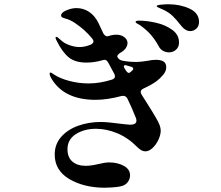

<svg xmlns="http://www.w3.org/2000/svg" viewBox="-20 -840 1040 902"><path d="M915 -737Q915 -717 902.5 -705.5Q890 -694 874 -694Q851 -694 832 -718Q808 -749 790.5 -765.5Q773 -782 748 -794Q737 -799 726.5 -803.5Q716 -808 716 -811Q716 -816 736 -818Q756 -820 772 -820Q826 -820 870.5 -799.5Q915 -779 915 -737ZM761 -524Q761 -506 747 -489Q733 -472 716 -459Q693 -442 654 -424Q641 -418 641 -408Q641 -404 645 -396Q662 -370 694 -318Q698 -311 711.5 -288.5Q725 -266 730 -252Q735 -238 735 -226Q735 -207 724.5 -184Q714 -161 697 -145Q680 -129 663 -129Q645 -129 626 -148Q583 -192 532 -213.5Q481 -235 431 -235Q376 -235 336.5 -210Q297 -185 297 -139Q297 -101 320 -81Q343 -61 383 -61Q407 -61 441 -69Q473 -77 493 -77Q532 -77 561.5 -61Q591 -45 591 -16Q591 2 579 17Q567 32 544 36Q530 39 506 40.5Q482 42 470 42Q372 41 304.5 0.5Q237 -40 237 -114Q237 -162 267 -196.5Q297 -231 346.5 -249Q396 -267 454 -267Q485 -267 560 -257L591 -254Q621 -254 621 -273Q621 -283 613 -299Q601 -330 579 -376Q570 -393 551 -389Q484 -371 429 -371Q291 -371 230 -458Q213 -482 213 -495Q213 -499 217 -499Q222 -499 232 -491Q260 -472 305 -460Q350 -448 396 -448Q449 -448 506 -466Q520 -471 520 -481Q520 -487 517 -493L491 -541L488 -546Q482 -559 470 -559Q467 -559 461 -557Q423 -546 386 -546Q333 -546 303 -570.5Q273 -595 247 -647Q246 -649 243.5 -654.5Q241 -660 241 -663Q241 -667 244 -667Q248 -667 254.5 -661.5Q261 -656 270 -648Q282 -637 306 -628Q330 -619 355 -619Q377 -619 406 -630Q419 -637 419 -645Q419 -652 413 -659Q380 -700 332 -732Q310 -747 287 -753Q276 -756 271.5 -759Q267 -762 267 -767Q267 -781 292 -791.5Q317 -802 339 -802Q372 -802 399 -784Q426 -766 443 -731L466 -682Q477 -665 491 -671Q509 -677 527 -677Q549 -677 564 -665.5Q579 -654 579 -638Q579 -626 571 -614Q563 -602 547 -593L545 -592Q537 -587 533 -581Q529 -575 533 -570Q540 -558 555 -555Q584 -549 619 -549Q633 -549 649 -551Q665 -553 671 -554Q694 -559 712 -559Q736 -559 748.5 -551Q761 -543 761 -524ZM821 -640Q821 -619 807 -606.5Q793 -594 774 -594Q759 -594 745.5 -601.5Q732 -609 725 -624Q707 -656 687.5 -678Q668 -700 639 -721Q631 -726 624 -729.5Q617 -733 617 -737Q617 -743 633 -743Q670 -743 713.5 -733Q757 -723 789 -700Q821 -677 821 -640ZM569 -534Q562 -534 562 -527Q562 -525 566 -517L570 -511Q581 -494 588 -498Q606 -510 606 -517Q606 -524 594 -527L573 -533Z"/></svg>

Font: Shippori Mincho B1
Style: Bold
Weight: 700
Designer: FONTDASU
Foundry: FONTDASU / Google Inc. / but / Adobe
Version: Version 3.110; ttfautohint (v1.8.3)